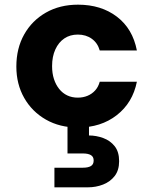

<svg xmlns="http://www.w3.org/2000/svg" viewBox="-20 -534 656 822"><path d="M314 12Q236 12 176.5 -22Q117 -56 83.5 -115Q50 -174 50 -249Q50 -327 83.5 -386.5Q117 -446 176.5 -480Q236 -514 314 -514Q413 -514 480.5 -462.5Q548 -411 566 -318H407Q398 -350 373 -368Q348 -386 313 -386Q280 -386 255.5 -369.5Q231 -353 217 -322.5Q203 -292 203 -251Q203 -220 211 -195.5Q219 -171 233.5 -153Q248 -135 268 -125.5Q288 -116 313 -116Q336 -116 355 -124Q374 -132 387.5 -147Q401 -162 407 -184H566Q548 -94 480 -41Q412 12 314 12ZM213 268V184H335Q357 184 369 177Q381 170 381 153Q381 137 369 130Q357 123 335 123H269V-4H361V46Q392 46 422 57Q452 68 471 92Q490 116 490 156Q490 195 471 219.5Q452 244 421.5 256Q391 268 356 268Z"/></svg>

Font: DM Sans 16pt Black
Style: Regular
Weight: 900
Version: Version 4.004;gftools[0.9.30]